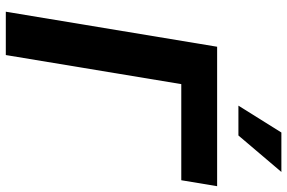

<svg xmlns="http://www.w3.org/2000/svg" viewBox="-184 -805 989 661"><g transform="rotate(90 310.5 -474.5)"><path d="M621 -727.5 600.5 -604.1H269.6L169.5 0H20.3L140.9 -727.5ZM343.7 -800.8 436.2 -948.7H572L446.4 -800.8Z"/></g></svg>

Font: Inter Variable
Style: Italic
Weight: 400
Italic angle: -9.39999°
Designer: Rasmus Andersson
Foundry: rsms
Version: Version 4.001;git-9221beed3